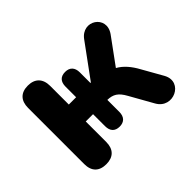

<svg xmlns="http://www.w3.org/2000/svg" viewBox="-112 -682 874 874"><g transform="rotate(-45 325.0 -245.0)"><path d="M139 8C184 8 210 -17 210 -64V-196H257V-119C257 -87 273 -70 303 -70C332 -70 349 -87 349 -119V-196C385 -195 406 -183 428 -143L491 -31C535 48 654 -8 611 -88L555 -187C535 -224 510 -254 479 -271L571 -397C623 -471 521 -538 469 -465L352 -305H349V-373C349 -405 332 -422 303 -422C273 -422 257 -405 257 -373V-305H210V-425C210 -472 184 -498 139 -498C93 -498 68 -472 68 -425V-64C68 -17 93 8 139 8Z"/></g></svg>

Font: SN Pro
Style: Bold
Weight: 700
Designer: Tobias Whetton
Foundry: Supernotes
Version: Version 1.003;Glyphs 3.3 (3324)